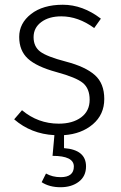

<svg xmlns="http://www.w3.org/2000/svg" viewBox="-20 -554 504 801"><path d="M247.1 9.8V64Q338.9 70.8 338.9 140.1Q338.9 181.2 308.8 204.1Q278.8 227.1 232.4 227.1Q186 227.1 153.8 206.1L171.9 169.9Q198.7 185.1 232.9 185.1Q288.1 185.1 288.1 140.6Q288.1 96.2 199.2 96.2L207 9.8Q109.9 4.9 39.1 -56.2L71.8 -94.2Q138.7 -38.1 225.1 -38.1Q283.2 -38.1 318.6 -64.5Q354 -90.8 354 -137.7Q354 -184.6 325.9 -207.8Q297.9 -231 215.3 -253.4Q132.8 -275.9 96.4 -309.3Q60.1 -342.8 60.1 -399.9Q60.1 -457 109.6 -495.6Q159.2 -534.2 242.2 -534.2Q325.2 -534.2 400.9 -476.1L373 -437Q306.2 -485.8 235.8 -485.8Q184.1 -485.8 152.1 -461.9Q120.1 -438 120.1 -398.9Q120.1 -359.9 147.5 -338.9Q174.8 -317.9 255.4 -296.9Q335.9 -275.9 375.5 -241Q415 -206.1 415 -141.1Q415 -76.2 367.4 -35.6Q319.8 4.9 247.1 9.8Z"/></svg>

Font: FiraSans-Light
Style: Regular
Weight: 300
Designer: Carrois Corporate & Edenspiekermann AG
Foundry: Carrois Corporate GbR & Edenspiekermann AG
Version: Version 3.106;PS 003.106;hotconv 1.0.70;makeotf.lib2.5.58329